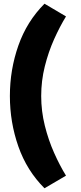

<svg xmlns="http://www.w3.org/2000/svg" viewBox="-20 -885 433 1024"><path d="M332 -797.4Q299.3 -744.1 268.8 -676.3Q238.3 -608.4 219 -531.2Q199.7 -454.1 199.7 -373Q199.7 -292.5 219 -215.1Q238.3 -137.7 268.6 -69.8Q298.8 -2 332 51.8L217.3 119.1Q123 24.9 77.9 -104Q32.7 -232.9 32.7 -373Q32.7 -513.2 77.9 -641.8Q123 -770.5 217.3 -865.2Z"/></svg>

Font: Pinar-DS1-FD ExtraBold
Style: Regular
Weight: 800
Designer: Amin Abedi
Version: Version 2.000